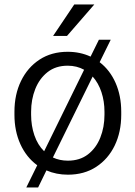

<svg xmlns="http://www.w3.org/2000/svg" viewBox="-20 -769 602 856"><path d="M44.4 -257.3V-271Q44.4 -347.7 73.7 -408Q103 -468.3 156.2 -503.2Q209.5 -538.1 281.7 -538.1Q337.4 -538.1 383.8 -516.6L420.9 -591.8H473.6L424.3 -491.7Q470.2 -456.5 495.4 -399.2Q520.5 -341.8 520.5 -271V-257.3Q520.5 -180.7 491.5 -120.4Q462.4 -60.1 408.9 -25.1Q355.5 9.8 282.7 9.8Q231 9.8 187 -9.3L149.9 66.9H97.2L146 -32.2Q97.7 -67.4 71 -126Q44.4 -184.6 44.4 -257.3ZM118.7 -271V-257.3Q118.7 -208.5 133.3 -165.8Q147.9 -123 176.8 -94.7L355 -458Q322.3 -476.1 281.7 -476.1Q228.5 -476.1 192.1 -447.5Q155.8 -418.9 137.2 -372.1Q118.7 -325.2 118.7 -271ZM445.8 -271Q445.8 -316.9 432.4 -357.9Q418.9 -398.9 393.1 -427.7L215.8 -66.9Q246.1 -52.7 282.7 -52.7Q335.9 -52.7 372.3 -80.8Q408.7 -108.9 427.2 -155.5Q445.8 -202.1 445.8 -257.3ZM216.8 -608.9 311 -749H400.4L278.8 -608.9Z"/></svg>

Font: Vazirmatn FD Light
Style: Regular
Weight: 300
Designer: Saber Rastikerdar
Foundry: Saber Rastikerdar
Version: Version 33.003